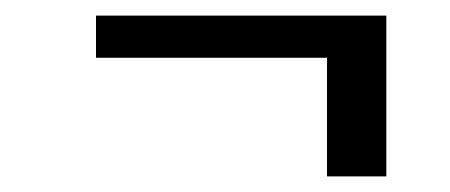

<svg xmlns="http://www.w3.org/2000/svg" viewBox="-20 -378 576 246"><path d="M399 -152V-358H475V-152ZM103 -304V-358H475V-304Z"/></svg>

Font: Montagu Slab 144pt ExtraLight
Style: Regular
Weight: 250
Version: Version 1.000